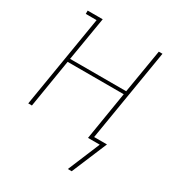

<svg xmlns="http://www.w3.org/2000/svg" viewBox="-168 -626 835 907"><g transform="rotate(30 250.0 -172.5)"><path d="M338 175 411 0H347L390 -263H84L41 0H21L104 -502H45V-520H127L87 -281H393L433 -520H453L370 -18H440L359 175Z"/></g></svg>

Font: Iosevka Curly Slab Thin
Style: Italic
Weight: 100
Italic angle: -9°
Monospace: yes
Designer: Belleve Invis
Foundry: Belleve Invis
Version: Version 22.1.2; ttfautohint (v1.8.4)